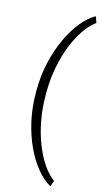

<svg xmlns="http://www.w3.org/2000/svg" viewBox="-151 -840 613 1115"><g transform="rotate(15 155.5 -283.0)"><path d="M290.5 192.4 277.8 226.1H274.9Q232.4 201.7 193.1 153.8Q153.8 106 123 39.6Q91.8 -26.9 73.7 -107.9Q55.7 -189 55.7 -279.8V-287.1Q55.7 -376 74 -457Q92.3 -538.1 123.5 -605.5Q154.3 -672.4 193.6 -721.2Q232.9 -770 274.9 -793.5H277.8L290.5 -757.8Q216.8 -703.6 167 -578.6Q142.1 -516.6 128.2 -443.1Q114.3 -369.6 114.3 -288.6V-278.8Q114.3 -197.8 128.2 -124.3Q142.1 -50.8 166.5 11.2Q216.8 137.7 290.5 192.4Z"/></g></svg>

Font: Battambang Light
Style: Regular
Weight: 300
Designer: Danh Hong
Version: Version 8.002; ttfautohint (v1.8.3)